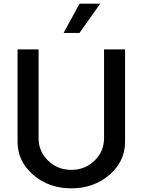

<svg xmlns="http://www.w3.org/2000/svg" viewBox="-20 -1020 780 1050"><path d="M328 -840 415 -1000H528L415 -840ZM76 -244V-750H191V-264Q191 -192 243 -141.5Q295 -91 370 -91Q445 -91 497 -141.5Q549 -192 549 -264V-750H664V-244Q664 -138 578.5 -64Q493 10 370 10Q247 10 161.5 -64Q76 -138 76 -244Z"/></svg>

Font: Orkney Medium
Style: Regular
Weight: 500
Designer: Samuel Oakes and Alfredo Marco Pradil
Foundry: Alfredo Marco Pradil
Version: 1.0; ttfautohint (v1.5)